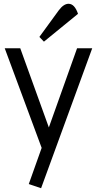

<svg xmlns="http://www.w3.org/2000/svg" viewBox="-20 -755 515 1014"><path d="M197 239 132 217 200 26 5 -500H87L238 -82L387 -500H467ZM342 -735Q374 -735 392 -682L212 -535L188 -560L290 -700Q316 -735 342 -735Z"/></svg>

Font: Imprima
Style: Regular
Weight: 400
Version: Version 1.001